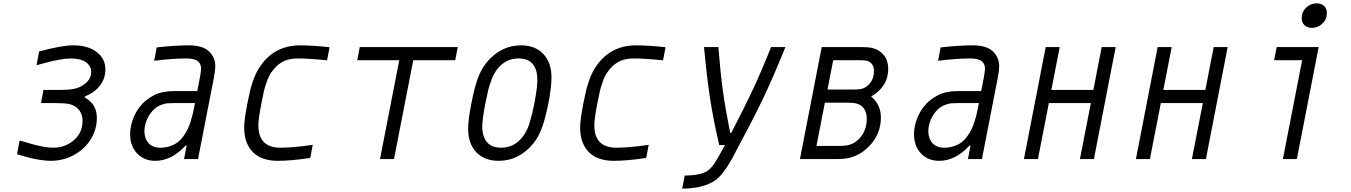

<svg xmlns="http://www.w3.org/2000/svg" viewBox="-20 -947 8040 1143"><path d="M484.4 -366.5Q556.6 -327.5 556.6 -246.1Q556.6 -173.2 517.6 -113.6Q478.5 -54 415.7 -21.8Q352.9 10.4 281.9 10.4Q250.7 10.4 211.6 3.6Q172.5 -3.3 150.4 -9.1Q128.3 -15 81.4 -28.6L97 -110.7Q102.2 -109.4 125.3 -102.5Q148.4 -95.7 156.6 -93.4Q164.7 -91.1 184.6 -85.6Q204.4 -80.1 215.5 -78.1Q226.6 -76.2 242.5 -72.9Q258.5 -69.7 271.5 -68.7Q284.5 -67.7 296.9 -67.7Q367.8 -67.7 419.6 -112.3Q471.4 -156.9 471.4 -227.9Q471.4 -266.3 450.2 -292.6Q429 -319 392.6 -327.5Q367.8 -333.3 313.8 -333.3H224L238.9 -411.5H329.4Q386.1 -411.5 417.3 -417.3Q457.7 -424.5 490.2 -451.8Q522.8 -479.2 522.8 -519.5Q522.8 -553.4 491.9 -576.2Q460.9 -599 401 -599Q373 -599 333 -591.5Q293 -584 271.2 -578.5Q249.3 -572.9 197.3 -558.6L212.9 -640.6Q348.3 -677.1 416 -677.1Q504.6 -677.1 556 -637Q607.4 -597 607.4 -534.5Q607.4 -478.5 574.2 -436.5Q541 -394.5 485.7 -373Z M1140.6 -333.3H1013Q988.9 -333.3 975.3 -332Q961.6 -330.7 939.5 -322.6Q917.3 -314.5 899.1 -298.2Q873 -274.7 856.4 -238.9Q839.8 -203.1 839.8 -165.4Q839.8 -121.7 864.6 -94.7Q889.3 -67.7 934.9 -67.7Q966.1 -67.7 992.5 -76.8Q1018.9 -85.9 1037.4 -99.9Q1056 -113.9 1071.6 -135.7Q1087.2 -157.6 1096.7 -176.8Q1106.1 -196 1114.6 -222.7Q1123 -249.3 1127 -266.3Q1130.9 -283.2 1135.4 -306.6ZM1102.9 -677.1Q1184.9 -677.1 1222.7 -642.6Q1261.7 -606.1 1261.7 -552.1Q1261.7 -532.6 1253.9 -487.6L1158.9 0H1075.5L1091.1 -80.1H1084.6Q1001.3 10.4 904.3 10.4Q837.9 10.4 796.2 -33.5Q754.6 -77.5 754.6 -148.4Q754.6 -201.8 779 -256.2Q803.4 -310.5 846.4 -347Q871.1 -367.2 897.1 -380.2Q923.2 -393.2 949.5 -398.1Q975.9 -403 990.9 -404Q1005.9 -404.9 1028 -404.9H1154.3L1169.9 -484.4Q1177.1 -524.7 1177.1 -537.1Q1177.1 -568.4 1156.6 -583.7Q1136.1 -599 1087.9 -599Q1009.8 -599 897.8 -585.3L912.8 -664.7Q1022.8 -677.1 1102.9 -677.1Z M1453.1 -333.3Q1462.9 -382.8 1469.7 -410.8Q1476.6 -438.8 1489.9 -475.6Q1503.3 -512.4 1521.5 -541Q1606.8 -677.1 1768.2 -677.1Q1834 -677.1 1942.1 -666L1927.1 -587.9Q1817.7 -599 1753.3 -599Q1697.3 -599 1659.8 -577.8Q1622.4 -556.6 1593.8 -513.7Q1578.8 -491.5 1567.1 -457.7Q1555.3 -423.8 1550.5 -401.7Q1545.6 -379.6 1536.5 -333.3Q1518.2 -240.9 1518.2 -200.5Q1518.2 -67.7 1649.7 -67.7Q1725.3 -67.7 1841.8 -84.6L1826.8 -6.5Q1711.6 10.4 1634.8 10.4Q1535.2 10.4 1484.4 -42.6Q1433.6 -95.7 1433.6 -186.8Q1433.6 -233.1 1453.1 -333.3Z M2705.1 -666.7 2690.1 -588.5H2440.1L2325.5 0H2242.2L2356.8 -588.5H2106.8L2121.7 -666.7Z M2948.6 10.4Q2863.9 10.4 2815.4 -40.7Q2766.9 -91.8 2766.9 -181Q2766.9 -233.1 2786.5 -333.3Q2802.7 -417.3 2822.3 -474.3Q2841.8 -531.2 2875 -572.9Q2960.3 -677.1 3082 -677.1Q3166 -677.1 3214.5 -625.7Q3263 -574.2 3263 -485.7Q3263 -426.4 3244.8 -333.3Q3228.5 -250 3208.7 -192.7Q3188.8 -135.4 3155.6 -93.8Q3070.3 10.4 2948.6 10.4ZM3179 -471.4Q3179 -531.9 3151.7 -565.4Q3124.3 -599 3067.1 -599Q2989.6 -599 2940.1 -535.2Q2921.2 -511.1 2907.2 -474.9Q2893.2 -438.8 2886.4 -410.5Q2879.6 -382.2 2869.8 -333.3Q2850.9 -233.7 2850.9 -195.3Q2850.9 -134.8 2878.6 -101.2Q2906.2 -67.7 2963.5 -67.7Q3041 -67.7 3090.5 -131.5Q3117.2 -165.4 3132.2 -213.2Q3147.1 -261.1 3161.5 -333.3Q3179 -426.4 3179 -471.4Z M3453.1 -333.3Q3462.9 -382.8 3469.7 -410.8Q3476.6 -438.8 3489.9 -475.6Q3503.3 -512.4 3521.5 -541Q3606.8 -677.1 3768.2 -677.1Q3834 -677.1 3942.1 -666L3927.1 -587.9Q3817.7 -599 3753.3 -599Q3697.3 -599 3659.8 -577.8Q3622.4 -556.6 3593.7 -513.7Q3578.8 -491.5 3567.1 -457.7Q3555.3 -423.8 3550.5 -401.7Q3545.6 -379.6 3536.5 -333.3Q3518.2 -240.9 3518.2 -200.5Q3518.2 -67.7 3649.7 -67.7Q3725.3 -67.7 3841.8 -84.6L3826.8 -6.5Q3711.6 10.4 3634.8 10.4Q3535.2 10.4 3484.4 -42.6Q3433.6 -95.7 3433.6 -186.8Q3433.6 -233.1 3453.1 -333.3Z M4333.3 -156.2Q4412.8 -308.6 4462.2 -414.4Q4511.7 -520.2 4570.3 -666.7H4655.6Q4580.7 -481.1 4519.5 -353.8Q4458.3 -226.6 4336.6 0Q4283.2 93.8 4240.9 124.3Q4169.3 175.8 4041 175.8L4056.6 97.7Q4150.4 97.7 4190.1 71Q4214.2 54.7 4233.7 25.1Q4253.3 -4.6 4295.6 -83.3H4261.7Q4225.9 -237 4206.7 -363.6Q4187.5 -490.2 4171.2 -666.7H4256.5Q4268.9 -511.7 4283.9 -404Q4298.8 -296.2 4326.8 -156.2Z M4906.2 -414.1H5062.5Q5093.7 -414.1 5106.8 -417.3Q5138.7 -424.5 5160.8 -453.5Q5182.9 -482.4 5182.9 -523.4Q5182.9 -573.6 5139.3 -585.3Q5126.3 -588.5 5096.4 -588.5H4940.1ZM4840.5 -78.1H4970.7Q5007.8 -78.1 5030.6 -83.3Q5076.8 -94.4 5108.4 -137.4Q5140 -180.3 5140 -240.2Q5140 -275.4 5124 -299.2Q5108.1 -322.9 5078.8 -330.7Q5057.9 -335.9 5020.8 -335.9H4890.6ZM5267.6 -537.8Q5267.6 -481.1 5239.6 -439.5Q5211.6 -397.8 5166 -372.4Q5224 -324.2 5224 -247.4Q5224 -158.9 5168.6 -92.8Q5113.3 -26.7 5038.4 -7.8Q5007.8 0 4955.7 0H4742.2L4871.7 -666.7H5111.3Q5151.7 -666.7 5174.5 -660.8Q5217.4 -649.7 5242.5 -617.5Q5267.6 -585.3 5267.6 -537.8Z M5807.3 -333.3H5679.7Q5655.6 -333.3 5641.9 -332Q5628.3 -330.7 5606.1 -322.6Q5584 -314.5 5565.8 -298.2Q5539.7 -274.7 5523.1 -238.9Q5506.5 -203.1 5506.5 -165.4Q5506.5 -121.7 5531.2 -94.7Q5556 -67.7 5601.6 -67.7Q5632.8 -67.7 5659.2 -76.8Q5685.5 -85.9 5704.1 -99.9Q5722.7 -113.9 5738.3 -135.7Q5753.9 -157.6 5763.3 -176.8Q5772.8 -196 5781.2 -222.7Q5789.7 -249.3 5793.6 -266.3Q5797.5 -283.2 5802.1 -306.6ZM5769.5 -677.1Q5851.6 -677.1 5889.3 -642.6Q5928.4 -606.1 5928.4 -552.1Q5928.4 -532.6 5920.6 -487.6L5825.5 0H5742.2L5757.8 -80.1H5751.3Q5668 10.4 5571 10.4Q5504.6 10.4 5462.9 -33.5Q5421.2 -77.5 5421.2 -148.4Q5421.2 -201.8 5445.6 -256.2Q5470.1 -310.5 5513 -347Q5537.8 -367.2 5563.8 -380.2Q5589.8 -393.2 5616.2 -398.1Q5642.6 -403 5657.6 -404Q5672.5 -404.9 5694.7 -404.9H5821L5836.6 -484.4Q5843.8 -524.7 5843.8 -537.1Q5843.8 -568.4 5823.2 -583.7Q5802.7 -599 5754.6 -599Q5676.4 -599 5564.5 -585.3L5579.4 -664.7Q5689.5 -677.1 5769.5 -677.1Z M6205.1 -666.7H6288.4L6238.9 -411.5H6488.9L6538.4 -666.7H6621.7L6492.2 0H6408.9L6474 -333.3H6224L6158.9 0H6075.5Z M6871.7 -666.7H6955.1L6905.6 -411.5H7155.6L7205.1 -666.7H7288.4L7158.9 0H7075.5L7140.6 -333.3H6890.6L6825.5 0H6742.2Z M7729.2 -837.9Q7729.2 -877 7755.9 -902Q7782.6 -927.1 7818.4 -927.1Q7845.7 -927.1 7862.3 -911.5Q7878.9 -895.8 7878.9 -870.4Q7878.9 -831.4 7852.2 -806.3Q7825.5 -781.2 7789.7 -781.2Q7762.4 -781.2 7745.8 -796.9Q7729.2 -812.5 7729.2 -837.9ZM7617.2 0 7731.8 -588.5H7565.1L7580.1 -666.7H7830.1L7700.5 0Z"/></svg>

Font: Monoid
Style: Italic
Weight: 400
Width: 4
Italic angle: -11°
Monospace: yes
Version: Version 0.61